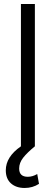

<svg xmlns="http://www.w3.org/2000/svg" viewBox="-20 -727 277 954"><path d="M153.3 0Q115.2 31.2 95.2 56.6Q75.2 82 75.2 110.4Q75.2 151.4 118.2 151.4Q141.6 151.4 165 137.7L173.8 186.5Q142.1 207 102.5 207Q60.1 207 34.4 184.1Q8.8 161.1 8.8 119.1Q8.8 52.2 84 0V-707H153.3Z"/></svg>

Font: Pretendard JP Light
Style: Regular
Weight: 300
Designer: Base glyphs from Inter by Rasmus Andersson; Hangeul glyphs from Noto Sans CJK(Source Han Sans) by Jang Soo-young and Kan
Foundry: Kil Hyung-jin
Version: Version 1.309